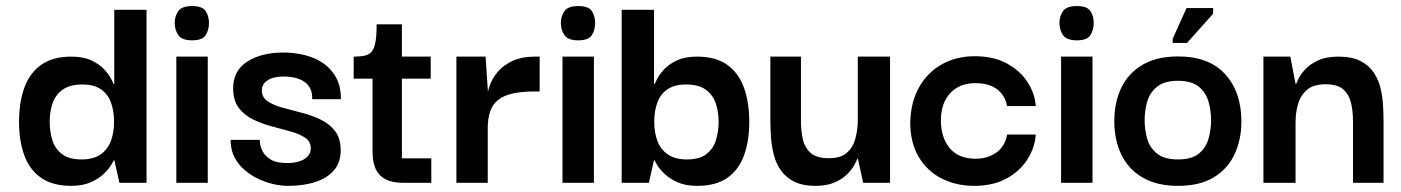

<svg xmlns="http://www.w3.org/2000/svg" viewBox="-20 -595 4562 625"><path d="M211.7 10Q151.3 10 113.8 -16.2Q76.3 -42.3 59.2 -89.3Q42 -136.3 42 -198Q42 -263 59.7 -310.7Q77.3 -358.3 114.8 -384.5Q152.3 -410.7 212 -410.7Q251.3 -410.7 277.8 -398.2Q304.3 -385.7 319.7 -368.7Q335 -351.7 342 -337.8Q349 -324 350 -321.3H352V-563H457V0H368.7L352.3 -73H350.3Q349.3 -70.7 341.7 -57.7Q334 -44.7 317.7 -29Q301.3 -13.3 275.3 -1.7Q249.3 10 211.7 10ZM245.3 -76Q283.3 -76 306.7 -91.8Q330 -107.7 340.7 -135.5Q351.3 -163.3 351.3 -198.7Q351.3 -233.7 341.2 -261.3Q331 -289 308.3 -304.5Q285.7 -320 248 -320Q207 -320 183.5 -302.8Q160 -285.7 150.8 -257.8Q141.7 -230 141.7 -198.7Q141.7 -167.7 150.2 -139.5Q158.7 -111.3 181.5 -93.7Q204.3 -76 245.3 -76Z M554 0V-410.7H656.3V0ZM605.3 -463.7Q572 -463.7 560.3 -480.8Q548.7 -498 548.7 -520.3Q548.7 -542 560.3 -558.7Q572 -575.3 605.3 -575.3Q639 -575.3 649.7 -558.7Q660.3 -542 660.3 -520.3Q660.3 -498 649.7 -480.8Q639 -463.7 605.3 -463.7Z M916.7 10Q896 10 870.8 4.5Q845.7 -1 821 -12.7Q796.3 -24.3 775.7 -42.2Q755 -60 742.8 -84.2Q730.7 -108.3 730.7 -139.7H825.3Q825.3 -138.7 826.7 -127Q828 -115.3 835.8 -100.8Q843.7 -86.3 861.8 -75.3Q880 -64.3 914.3 -64.3Q941 -64.3 958.2 -71Q975.3 -77.7 983.7 -88.5Q992 -99.3 991.7 -112.3Q991.7 -134.3 973.3 -146.7Q955 -159 926 -167Q897 -175 864.7 -183.7Q832.3 -192.3 803.5 -206.3Q774.7 -220.3 756.7 -244.5Q738.7 -268.7 739 -308.3Q739.3 -365.7 785.3 -394.8Q831.3 -424 902.3 -424Q939.7 -424 973.3 -415.3Q1007 -406.7 1033.2 -388.5Q1059.3 -370.3 1074.7 -341.5Q1090 -312.7 1089.7 -272H996.3Q997 -294.7 988.7 -309.2Q980.3 -323.7 966.3 -331.7Q952.3 -339.7 936.3 -342.8Q920.3 -346 905 -346Q869 -346 850.7 -333.3Q832.3 -320.7 832.3 -301Q832.3 -278.3 850.8 -265.7Q869.3 -253 898.5 -244.8Q927.7 -236.7 960.7 -228.3Q993.7 -220 1022.8 -206.2Q1052 -192.3 1070.5 -168.7Q1089 -145 1089 -105.7Q1089 -66.7 1067.5 -41.2Q1046 -15.7 1007.3 -2.8Q968.7 10 916.7 10Z M1290.7 0Q1242.3 0 1217.5 -24Q1192.7 -48 1192.7 -102.3V-350H1288.3V-79.7H1384V0ZM1131.3 -339V-410.7Q1152.7 -410.7 1166.8 -413.7Q1181 -416.7 1189.7 -426.7Q1198.3 -436.7 1202.2 -458Q1206 -479.3 1206 -515.7H1288.3V-410.7H1382V-339Z M1465.7 0V-410.7H1560.7L1568.7 -291.3L1567.7 -202.7V0ZM1567.7 -177.3 1564.7 -268.3Q1565 -289 1573.2 -313.7Q1581.3 -338.3 1599.5 -360.3Q1617.7 -382.3 1648 -396.5Q1678.3 -410.7 1722.3 -410.7H1736.7V-297.3H1721.7Q1679 -297.3 1649.2 -290.7Q1619.3 -284 1601.7 -269.8Q1584 -255.7 1575.8 -232.7Q1567.7 -209.7 1567.7 -177.3Z M1811 0V-410.7H1913.3V0ZM1862.3 -463.7Q1829 -463.7 1817.3 -480.8Q1805.7 -498 1805.7 -520.3Q1805.7 -542 1817.3 -558.7Q1829 -575.3 1862.3 -575.3Q1896 -575.3 1906.7 -558.7Q1917.3 -542 1917.3 -520.3Q1917.3 -498 1906.7 -480.8Q1896 -463.7 1862.3 -463.7Z M2249.3 10Q2211.7 10 2185.7 -1.7Q2159.7 -13.3 2143.3 -29Q2127 -44.7 2119.3 -57.7Q2111.7 -70.7 2110.7 -73H2108.7L2092.3 0H2003.7V-563H2109V-321.3H2111Q2112 -324 2119 -337.8Q2126 -351.7 2141.3 -368.7Q2156.7 -385.7 2183.2 -398.2Q2209.7 -410.7 2249 -410.7Q2309.7 -410.7 2346.8 -384.3Q2384 -358 2401.5 -310.3Q2419 -262.7 2419 -198Q2419 -136 2401.8 -89Q2384.7 -42 2347.5 -16Q2310.3 10 2249.3 10ZM2215.7 -76Q2257.3 -76 2279.8 -93.7Q2302.3 -111.3 2310.8 -139.5Q2319.3 -167.7 2319.3 -198.7Q2319.3 -230 2310.2 -257.8Q2301 -285.7 2277.8 -302.8Q2254.7 -320 2213 -320Q2176 -320 2153 -304.5Q2130 -289 2119.8 -261.3Q2109.7 -233.7 2109.7 -198.7Q2109.7 -163.3 2120.3 -135.5Q2131 -107.7 2154.7 -91.8Q2178.3 -76 2215.7 -76Z M2634.7 10Q2592.3 10 2564.8 -4Q2537.3 -18 2521.5 -41Q2505.7 -64 2498.7 -92Q2491.7 -120 2489.7 -148.5Q2487.7 -177 2487.7 -201.3V-410.7H2587.3V-200.7Q2587.3 -170 2593.3 -142.3Q2599.3 -114.7 2618.7 -97.3Q2638 -80 2678 -80Q2717 -80 2736.8 -97.7Q2756.7 -115.3 2764 -142.5Q2771.3 -169.7 2772.3 -198V-410.7H2877.3V0H2789.7L2772.7 -78.3H2770.7Q2768.7 -72 2761 -57.8Q2753.3 -43.7 2737.8 -28Q2722.3 -12.3 2697 -1.2Q2671.7 10 2634.7 10Z M3151 10Q3093.3 10 3046.2 -13.5Q2999 -37 2971 -83.5Q2943 -130 2943 -197.3Q2945 -264 2972.3 -312Q2999.7 -360 3046.7 -386Q3093.7 -412 3152.7 -412Q3214.7 -412 3257.8 -388.3Q3301 -364.7 3324.8 -327.7Q3348.7 -290.7 3351.7 -249.7H3258.3Q3251.3 -285.7 3225 -305Q3198.7 -324.3 3156 -324.3Q3119.7 -324.3 3094.7 -309.2Q3069.7 -294 3056.3 -267.3Q3043 -240.7 3042.7 -205Q3042.7 -147.3 3071.5 -112.8Q3100.3 -78.3 3156.3 -78.3Q3194 -78.3 3222.7 -98Q3251.3 -117.7 3258.3 -157H3351.7Q3348.7 -114.3 3324.5 -76.2Q3300.3 -38 3256.7 -14Q3213 10 3151 10Z M3434 0V-410.7H3536.3V0ZM3485.3 -463.7Q3452 -463.7 3440.3 -480.8Q3428.7 -498 3428.7 -520.3Q3428.7 -542 3440.3 -558.7Q3452 -575.3 3485.3 -575.3Q3519 -575.3 3529.7 -558.7Q3540.3 -542 3540.3 -520.3Q3540.3 -498 3529.7 -480.8Q3519 -463.7 3485.3 -463.7Z M3814.4 10Q3745.7 10 3699.3 -17.2Q3653 -44.3 3630.2 -91.8Q3607.3 -139.3 3607.3 -200.1Q3607.3 -261.8 3630.2 -309.4Q3653 -357 3699.4 -384.2Q3745.8 -411.3 3814.9 -411.3Q3915.7 -411.3 3968.3 -353.3Q4021 -295.3 4021 -199.7Q4021 -140.7 3998.8 -93Q3976.7 -45.3 3931 -17.7Q3885.4 10 3814.4 10ZM3814.5 -76Q3859.3 -76 3882.5 -95Q3905.7 -114 3914 -143.5Q3922.3 -172.9 3922.3 -203.4Q3922.3 -234.7 3914 -264Q3905.7 -293.3 3882.5 -312.7Q3859.3 -332 3814.5 -332Q3770.3 -332 3746.5 -312.7Q3722.7 -293.3 3714.3 -264Q3706 -234.7 3706 -203.4Q3706 -172.9 3714.3 -143.5Q3722.7 -114 3746.5 -95Q3770.3 -76 3814.5 -76ZM3844 -455.3H3797.3V-468.7L3842.3 -568.7H3929V-550.3Z M4092.7 0V-410.7H4180.3L4197.3 -322H4199.3Q4200.3 -324.7 4206.8 -338.5Q4213.3 -352.3 4228.5 -369Q4243.7 -385.7 4270.2 -398.2Q4296.7 -410.7 4337.3 -410.7Q4381 -410.7 4408.7 -396.3Q4436.3 -382 4452 -358.5Q4467.7 -335 4474.2 -306.7Q4480.7 -278.3 4482.2 -250.3Q4483.7 -222.3 4483.7 -199.3V0H4384.3V-200Q4384.3 -233 4377.8 -260.2Q4371.3 -287.3 4352.5 -304Q4333.7 -320.7 4294.7 -320.7Q4255.3 -320.7 4234.3 -302.5Q4213.3 -284.3 4205.3 -256.2Q4197.3 -228 4197.3 -196V0Z"/></svg>

Font: Darker Grotesque Light
Style: Regular
Weight: 300
Designer: Gabriel Lam
Foundry: TypeRant
Version: Version 1.000;gftools[0.9.28]